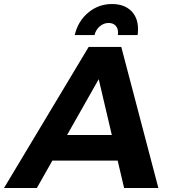

<svg xmlns="http://www.w3.org/2000/svg" viewBox="-77 -933 856 953"><path d="M539 0 507 -136H183L106 0H-57L363 -700H525L709 0ZM256 -263H478L413 -540ZM509 -770Q509 -793 496.5 -806Q484 -819 462 -819Q438 -819 418.5 -802.5Q399 -786 392 -759H294Q310 -828 361 -870.5Q412 -913 479 -913Q539 -913 573.5 -879.5Q608 -846 608 -789Q608 -769 606 -759H508Q509 -763 509 -770Z"/></svg>

Font: Gontserrat SemiBold
Style: Italic
Weight: 600
Italic angle: -11.3°
Designer: Julieta Ulanovsky
Foundry: Julieta Ulanovsky
Version: Version 6.001